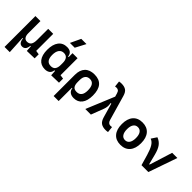

<svg xmlns="http://www.w3.org/2000/svg" viewBox="126 -1917 3264 3264"><g transform="rotate(45 1758.0 -285.0)"><path d="M273.9 9.8Q199.2 9.8 188.5 -99.6H176.8L194.3 224.6H68.8V-517.6H189.5V-224.6Q189.5 -168.5 211.7 -137.9Q233.9 -107.4 273.9 -107.4Q324.7 -107.4 350.3 -141.1Q376 -174.8 376 -253.9V-517.6H496.6V-108.4L567.9 -97.7V0L384.8 4.9L377.4 -99.6H365.7Q355.5 9.8 273.9 9.8Z M820.3 9.8Q722.7 9.8 668.9 -58.3Q615.2 -126.5 615.2 -253.9Q615.2 -384.3 669.7 -455.8Q724.1 -527.3 823.7 -527.3Q936.5 -527.3 948.2 -423.8H961.4V-517.6H1082V-108.4L1153.3 -97.7V0L970.2 4.9L964.4 -93.8H949.2Q944.3 -42 909.9 -16.1Q875.5 9.8 820.3 9.8ZM961.4 -235.4V-282.2Q961.4 -348.1 934.6 -382.8Q907.7 -417.5 856 -417.5Q799.3 -417.5 768.3 -375Q737.3 -332.5 737.3 -253.9Q737.3 -100.1 855 -100.1Q910.2 -100.1 935.8 -134.8Q961.4 -169.4 961.4 -235.4ZM806.2 -609.4 894 -794.9H1019.5L921.9 -609.4Z M1514.2 9.8Q1457 9.8 1421.4 -16.6Q1385.7 -43 1380.4 -94.7H1369.6V224.6H1249V-284.2Q1249 -401.9 1309.1 -464.6Q1369.1 -527.3 1482.4 -527.3Q1715.8 -527.3 1715.8 -253.9Q1715.8 -126.5 1663.1 -58.3Q1610.4 9.8 1514.2 9.8ZM1369.6 -235.8Q1369.6 -165.5 1394.3 -132.8Q1418.9 -100.1 1475.1 -100.1Q1593.8 -100.1 1593.8 -253.9Q1593.8 -417.5 1480 -417.5Q1426.8 -417.5 1398.2 -382.1Q1369.6 -346.7 1369.6 -279.8Z M2279.3 9.8Q2211.9 9.8 2170.2 -18.6Q2128.4 -46.9 2106.4 -122.6L2033.2 -378.4L2017.6 -373.5Q2024.4 -345.2 2024.4 -317.9Q2024.4 -308.6 2023.4 -299.8Q2020.5 -263.7 2008.3 -231.9L1919.9 0H1785.6L1996.1 -508.3L1978.5 -568.8Q1967.8 -605.5 1949.7 -618.9Q1931.6 -632.3 1905.8 -632.3Q1891.6 -632.3 1872.6 -628.4L1860.8 -736.3Q1888.2 -742.2 1918 -742.2Q1983.9 -742.2 2024.7 -715.1Q2065.4 -688 2086.4 -615.2L2214.8 -168.5Q2225.1 -131.8 2244.4 -116Q2263.7 -100.1 2291.5 -100.1Q2306.2 -100.1 2324.2 -104L2335.9 3.9Q2309.1 9.8 2279.3 9.8Z M2636.7 9.8Q2526.4 9.8 2465.8 -60.5Q2405.3 -130.9 2405.3 -258.8Q2405.3 -387.2 2465.8 -457.3Q2526.4 -527.3 2636.7 -527.3Q2747.1 -527.3 2807.6 -457.3Q2868.2 -387.2 2868.2 -258.8Q2868.2 -130.9 2807.6 -60.5Q2747.1 9.8 2636.7 9.8ZM2636.7 -102.5Q2688 -102.5 2716.1 -143.3Q2744.1 -184.1 2744.1 -258.8Q2744.1 -334 2716.1 -374.5Q2688 -415 2636.7 -415Q2585.4 -415 2557.4 -374.5Q2529.3 -334 2529.3 -258.8Q2529.3 -184.1 2557.4 -143.3Q2585.4 -102.5 2636.7 -102.5Z M3136.7 0 3081.5 -190.4Q3051.8 -292.5 3016.8 -351.3Q2981.9 -410.2 2927.7 -429.7L2992.2 -527.3Q3060.5 -502 3102.1 -447.5Q3143.6 -393.1 3170.4 -288.1L3216.8 -105H3227.1L3356.4 -517.6H3481.4L3301.3 0Z"/></g></svg>

Font: CaskaydiaCove NFP SemiBold
Style: Regular
Weight: 600
Designer: Aaron Bell
Foundry: Saja Typeworks
Version: Version 2111.001; VTT 6.35;Nerd Fonts 3.1.1